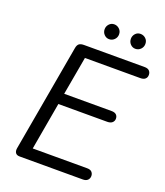

<svg xmlns="http://www.w3.org/2000/svg" viewBox="-197 -1276 1205 1406"><g transform="rotate(20 405.5 -573.0)"><path d="M126.5 0Q102.5 0 93.2 -14Q84 -28 87.5 -49.5L235 -885Q239 -908 251.2 -918.2Q263.5 -928.5 290.5 -928.5H762Q787.5 -928.5 799.2 -916Q811 -903.5 811 -884.5Q811 -865 798.2 -853.2Q785.5 -841.5 760 -841.5H328.5L275.5 -543H644.5Q669.5 -543 681.8 -531.5Q694 -520 694 -500.5Q694 -482.5 680.8 -470.2Q667.5 -458 641.5 -458H261L196 -88H619.5Q646 -88 657.2 -75.2Q668.5 -62.5 668.5 -45Q668.5 -25.5 655.8 -12.8Q643 0 618.5 0ZM651.5 -1030.5Q629 -1030.5 612.8 -1047.5Q596.5 -1064.5 596.5 -1089Q596.5 -1112 612 -1129.2Q627.5 -1146.5 651.5 -1146.5Q675 -1146.5 692.2 -1130.5Q709.5 -1114.5 709.5 -1089Q709.5 -1065 692.8 -1047.8Q676 -1030.5 651.5 -1030.5ZM447 -1031Q424.5 -1031 408.2 -1048Q392 -1065 392 -1089Q392 -1112 407.8 -1129.2Q423.5 -1146.5 447 -1146.5Q470 -1146.5 487.2 -1130.2Q504.5 -1114 504.5 -1089Q504.5 -1065 487.8 -1048Q471 -1031 447 -1031Z"/></g></svg>

Font: Edu AU VIC WA NT Hand Medium
Style: Regular
Weight: 500
Version: Version 1.001